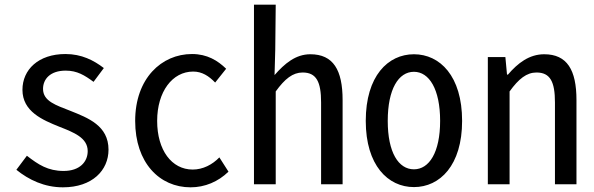

<svg xmlns="http://www.w3.org/2000/svg" viewBox="-20 -788 2540 821"><path d="M249 13C375 13 444 -60 444 -148C444 -251 356 -284 281 -314C220 -338 164 -355 164 -408C164 -449 194 -486 261 -486C310 -486 342 -466 380 -438L424 -497C381 -530 329 -557 260 -557C144 -557 76 -490 76 -404C76 -311 162 -275 234 -246C295 -222 355 -199 355 -142C355 -96 321 -57 252 -57C185 -57 144 -84 95 -122L50 -62C103 -19 170 13 249 13Z M795 13C856 13 913 -11 957 -54L918 -115C888 -84 848 -63 804 -63C714 -63 652 -146 652 -271C652 -396 717 -482 806 -482C844 -482 873 -463 900 -435L947 -494C911 -529 866 -557 801 -557C671 -557 558 -453 558 -271C558 -92 662 13 795 13Z M1066 0H1159V-397C1198 -451 1232 -478 1274 -478C1333 -478 1353 -438 1353 -350V0H1445V-360C1445 -489 1405 -556 1307 -556C1244 -556 1197 -516 1154 -467L1157 -576L1159 -768H1066Z M1750 12C1861 12 1956 -81 1956 -271C1956 -463 1861 -556 1750 -556C1639 -556 1544 -463 1544 -271C1544 -81 1639 12 1750 12ZM1750 -64C1684 -64 1638 -136 1638 -271C1638 -407 1684 -481 1750 -481C1815 -481 1862 -407 1862 -271C1862 -136 1815 -64 1750 -64Z M2066 0H2159V-397C2198 -451 2232 -478 2274 -478C2333 -478 2353 -438 2353 -350V0H2445V-360C2445 -489 2405 -556 2307 -556C2243 -556 2194 -518 2152 -469H2148L2141 -544H2066Z"/></svg>

Font: Noto Sans Mono CJK HK
Style: Regular
Weight: 400
Designer: Ryoko NISHIZUKA 西塚涼子 (kana, bopomofo & ideographs); Paul D. Hunt (Latin, Greek & Cyrillic); Sandoll Communications 산돌커뮤니
Foundry: Adobe
Version: Version 2.004;hotconv 1.0.118;makeotfexe 2.5.65603